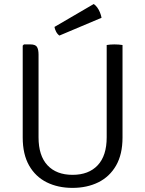

<svg xmlns="http://www.w3.org/2000/svg" viewBox="-20 -902 706 934"><path d="M576 -233Q576 -151.5 544.8 -97Q513.5 -42.5 458.5 -15.2Q403.5 12 332.5 12Q262 12 207.2 -15.2Q152.5 -42.5 121.5 -97Q90.5 -151.5 90.5 -233V-680L96.5 -686H127.5Q152.5 -686 160 -673.5Q167.5 -661 167.5 -636.5V-234Q167.5 -144.5 211 -98Q254.5 -51.5 333 -51.5Q411.5 -51.5 455.2 -98Q499 -144.5 499 -234V-683Q506.5 -684.5 516.5 -685.2Q526.5 -686 536.5 -686Q547 -686 557.2 -685.2Q567.5 -684.5 576 -683ZM436 -882.5Q445 -876.5 452.8 -866Q460.5 -855.5 466 -842.2Q471.5 -829 474 -815.5L269 -729Q259 -736 252.8 -748.2Q246.5 -760.5 245 -771Z"/></svg>

Font: Signika SC
Style: Regular
Weight: 300
Designer: Anna Giedryś
Foundry: Anna Giedryś
Version: Version 2.000